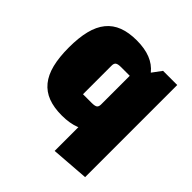

<svg xmlns="http://www.w3.org/2000/svg" viewBox="-182 -654 958 958"><g transform="rotate(45 297.5 -175.0)"><path d="M245 15Q189 15 148.5 -0.5Q108 -16 81.5 -48.5Q55 -81 42.5 -131Q30 -181 30 -250Q30 -319 42.5 -369Q55 -419 81.5 -451.5Q108 -484 148.5 -499.5Q189 -515 245 -515Q301 -515 341.5 -499Q382 -483 408 -450.5Q434 -418 447 -368Q460 -318 460 -250Q460 -182 447 -132Q434 -82 408 -49.5Q382 -17 341.5 -1Q301 15 245 15ZM245 -135H306Q329 -135 337 -141Q345 -147 345 -163V-365H284Q262 -365 253.5 -359Q245 -353 245 -337ZM545 150 345 165V-365L445 -500H545Z"/></g></svg>

Font: Changa ExtraLight ExtraBold
Style: Regular
Weight: 800
Version: Version 3.002; ttfautohint (v1.8.2)